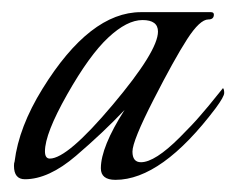

<svg xmlns="http://www.w3.org/2000/svg" viewBox="-20 -596 389 316"><path d="M347 -451Q349 -449 349 -443Q349 -437 335 -418Q246 -300 170 -300Q146 -300 146 -319Q146 -354 185 -415Q150 -378 105 -339.5Q60 -301 21 -301Q3 -301 3 -323Q3 -328 4 -330Q11 -387 50 -450Q128 -576 212 -576H327Q332 -576 332 -572Q332 -564 323 -564Q309 -564 288 -531.5Q267 -499 232.5 -431.5Q198 -364 198 -346.5Q198 -329 212 -329Q235 -329 276 -370Q298 -392 309 -405Q320 -418 323.5 -422Q327 -426 347 -451ZM240 -544Q240 -563 214.5 -563Q189 -563 158 -534Q127 -505 90.5 -440.5Q54 -376 54 -347Q54 -335 62 -335Q91 -335 165.5 -423.5Q240 -512 240 -544Z"/></svg>

Font: Italianno
Style: Regular
Weight: 400
Designer: Robert E. Leuschke
Foundry: Robert E. Leuschke
Version: Version 1.003